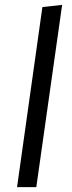

<svg xmlns="http://www.w3.org/2000/svg" viewBox="-20 -768 294 788"><path d="M129 0H50L154 -739L235 -748Z"/></svg>

Font: Fira Sans Condensed
Style: Italic
Weight: 400
Width: 3
Italic angle: -8°
Designer: bBox Type GmbH & Carrois Corporate GbR & Edenspiekermann AG
Foundry: bBox Type GmbH & Carrois Corporate GbR & Edenspiekermann AG
Version: Version 4.301